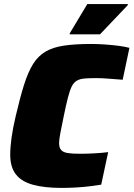

<svg xmlns="http://www.w3.org/2000/svg" viewBox="-20 -911 653 939"><path d="M282 8Q197 8 141 -7.5Q85 -23 57.5 -58.5Q30 -94 30 -154Q30 -191 36.5 -238Q43 -285 57 -344Q78 -434 97.5 -496Q117 -558 141.5 -597.5Q166 -637 202.5 -658.5Q239 -680 293.5 -688Q348 -696 427 -696Q459 -696 493.5 -693.5Q528 -691 559.5 -687Q591 -683 613 -677L580 -521Q540 -524 515 -526Q490 -528 475.5 -528.5Q461 -529 451 -529Q416 -529 393 -527Q370 -525 355 -516Q340 -507 330.5 -487.5Q321 -468 312 -433Q303 -398 292 -344Q282 -297 275.5 -262Q269 -227 269 -212Q269 -189 279 -177.5Q289 -166 311.5 -162.5Q334 -159 372 -159Q402 -159 440.5 -161Q479 -163 509 -167L475 -8Q452 -4 419 0Q386 4 350.5 6Q315 8 282 8ZM321 -743V-748L407 -891H605V-886L469 -743Z"/></svg>

Font: Saira Thin Black
Style: Italic
Weight: 900
Italic angle: -12°
Version: Version 1.101